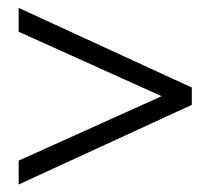

<svg xmlns="http://www.w3.org/2000/svg" viewBox="-20 -468 540 499"><path d="M478.5 -195.5 28.5 11.5V-50.5L400 -218L28.5 -385.5V-447.5L478.5 -240.5Z"/></svg>

Font: Newsreader Text SemiBold
Style: Regular
Weight: 600
Designer: Hugues Gentile
Foundry: Production Type
Version: Version 1.001